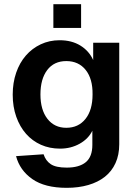

<svg xmlns="http://www.w3.org/2000/svg" viewBox="-20 -739 663 921"><path d="M300 162Q195 162 135 120Q75 78 57 10L189 1Q199 32 223.5 48.5Q248 65 300 65Q360 65 391.5 39Q423 13 423 -44V-112Q404 -73 362 -49.5Q320 -26 268 -26Q218 -26 176.5 -44.5Q135 -63 105 -97Q75 -131 58 -179Q41 -227 41 -285Q41 -342 57.5 -390Q74 -438 104 -472.5Q134 -507 175.5 -526.5Q217 -546 266 -546Q324 -546 365.5 -520.5Q407 -495 427 -451V-534H552V-47Q552 4 534 43.5Q516 83 483 109Q450 135 403.5 148.5Q357 162 300 162ZM298 -126Q356 -126 390 -168.5Q424 -211 424 -286Q425 -361 391 -403.5Q357 -446 298 -446Q239 -446 206.5 -403Q174 -360 174 -286Q174 -212 207.5 -169Q241 -126 298 -126ZM236 -605V-719H369V-605Z"/></svg>

Font: Geist SemBd
Style: Regular
Weight: 400
Designer: Basement.studio, Andrés Briganti, Mateo Zaragoza
Foundry: Basement.studio, Vercel, Andrés Briganti, Guido Ferreyra, Mateo Zaragoza
Version: Version 1.401